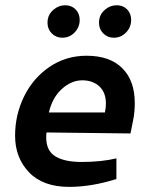

<svg xmlns="http://www.w3.org/2000/svg" viewBox="-20 -700 570 732"><path d="M37.5 0ZM37.5 -182.5Q37.5 -98.8 90.6 -43.1Q143.8 12.5 243.8 12.5Q328.8 12.5 423.8 -17.5V-96.2Q366.2 -82.5 291.2 -82.5Q226.2 -82.5 191.2 -103.8Q156.2 -125 156.2 -176.2Q156.2 -188.8 157.5 -195L477.5 -191.2L487.5 -241.2Q493.8 -271.2 493.8 -307.5Q493.8 -392.5 446.2 -440Q398.8 -487.5 310 -487.5Q231.2 -487.5 168.8 -445Q106.2 -402.5 71.9 -332.5Q37.5 -262.5 37.5 -182.5ZM383.8 -305Q383.8 -290 380 -271.2H166.2Q180 -328.8 216.2 -361.2Q252.5 -393.8 293.8 -393.8Q333.8 -393.8 358.8 -370.6Q383.8 -347.5 383.8 -305ZM161.2 -612.5Q161.2 -622.5 162.5 -627.5Q166.2 -648.8 185.6 -664.4Q205 -680 228.8 -680Q252.5 -680 268.1 -664.4Q283.8 -648.8 283.8 -623.8Q283.8 -596.2 264.4 -576.2Q245 -556.2 217.5 -556.2Q193.8 -556.2 177.5 -572.5Q161.2 -588.8 161.2 -612.5ZM357.5 -612.5Q357.5 -622.5 358.8 -627.5Q362.5 -648.8 381.9 -664.4Q401.2 -680 425 -680Q448.8 -680 464.4 -664.4Q480 -648.8 480 -623.8Q480 -596.2 460.6 -576.2Q441.2 -556.2 413.8 -556.2Q390 -556.2 373.8 -572.5Q357.5 -588.8 357.5 -612.5Z"/></svg>

Font: Cambay
Style: Bold Italic
Weight: 700
Italic angle: -11°
Designer: Pooja Saxena
Foundry: Pooja Saxena
Version: Version 1.006;PS 001.006;hotconv 1.0.70;makeotf.lib2.5.58329